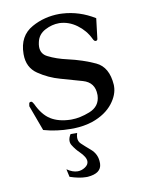

<svg xmlns="http://www.w3.org/2000/svg" viewBox="-80 -523 591 799"><g transform="rotate(-10 216.0 -124.0)"><path d="M239.3 -467.8Q311 -463.9 375 -424.3L364.7 -338.9Q363.8 -331.5 356.9 -331.5H355.5Q349.6 -332 344.7 -343.3Q327.1 -379.9 293.5 -404.5Q259.8 -429.2 220.7 -430.7H218.8Q188.5 -430.7 159.7 -415.5Q129.4 -399.9 122.6 -367.7Q120.1 -356.9 120.1 -348.1Q120.1 -317.4 147.5 -304.2Q182.1 -286.6 228 -276.4Q291 -262.2 342.5 -238.3Q394 -214.4 398.9 -138.2V-133.3Q398.9 -97.2 371.1 -61Q340.8 -22 283.7 -2Q248 9.8 204.6 11.2H191.4Q131.3 11.2 76.7 -4.4L37.1 -111.8L38.6 -121.6Q39.1 -128.9 47.4 -128.9H48.3Q53.2 -127.9 58.6 -117.2Q81.1 -68.8 113.5 -48.6Q146 -28.3 195.8 -26.9H201.7Q236.3 -26.9 277.8 -43Q322.8 -60.5 324.7 -106.4V-109.4Q324.7 -162.1 274.9 -176.3Q223.1 -190.9 184.1 -202.1Q135.7 -215.3 93.3 -244.1Q51.3 -272.5 51.3 -328.1V-330.6Q51.8 -406.2 109.9 -438.5Q163.1 -468.3 227.5 -468.3Q233.4 -468.3 239.3 -467.8ZM186 32.2H213.9Q210.4 43 210.4 52.2Q210.4 67.9 221.2 78.1Q238.3 94.2 257.8 110.8Q285.6 134.3 285.6 170.9V175.3Q283.7 215.3 225.6 219.7H218.3Q189.9 219.7 150.9 206.5L143.6 173.3Q167.5 189.9 189 189.9Q205.6 189.9 220.7 179.7Q235.4 169.9 235.4 155.8Q235.4 137.7 210.4 113.3Q194.8 98.6 182.1 78.1Q176.8 69.8 176.8 59.6Q176.8 46.9 186 32.2Z"/></g></svg>

Font: Caudex
Style: Regular
Weight: 400
Version: Version 1.01